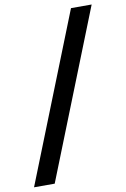

<svg xmlns="http://www.w3.org/2000/svg" viewBox="-94 -819 636 970"><g transform="rotate(-10 223.5 -334.5)"><path d="M0 95 341 -764H447L106 95Z"/></g></svg>

Font: Fustat SemiBold
Style: Regular
Weight: 600
Designer: Mohamed Gaber, Khaled Hosny, Laura Garcia Mut
Foundry: Kief Type Foundry, Alif Type Foundry, Hard Type Foundry
Version: Version 1.007